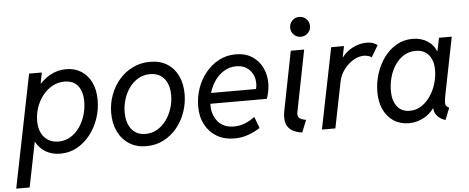

<svg xmlns="http://www.w3.org/2000/svg" viewBox="-85 -873 2989 1223"><g transform="rotate(-5 1409.5 -261.5)"><path d="M-27.8 205.1 117.7 -517.6H199.2L185.5 -449.2H201.7L170.4 -409.2L115.7 -137.7L130.4 -82H115.7L58.1 205.1ZM272.5 7.8Q218.3 7.8 177.2 -17.1Q136.2 -42 113.5 -88.1Q90.8 -134.3 90.8 -198.7Q90.8 -258.3 110.1 -316.4Q129.4 -374.5 165 -421.6Q200.7 -468.8 249 -497.1Q297.4 -525.4 355 -525.4Q408.2 -525.4 449.5 -500Q490.7 -474.6 514.4 -426.8Q538.1 -378.9 538.1 -311.5Q538.1 -251.5 518.8 -194.6Q499.5 -137.7 463.9 -92Q428.2 -46.4 379.6 -19.3Q331.1 7.8 272.5 7.8ZM267.1 -70.3Q310.1 -70.3 344.2 -91.1Q378.4 -111.8 402.6 -146.7Q426.8 -181.6 439.5 -224.1Q452.1 -266.6 452.1 -309.6Q452.1 -374.5 423.1 -410.9Q394 -447.3 337.4 -447.3Q294.4 -447.3 258.8 -427.2Q223.1 -407.2 197 -373.5Q170.9 -339.8 156.7 -298.1Q142.6 -256.3 142.6 -213.4Q142.6 -145.5 177 -107.9Q211.4 -70.3 267.1 -70.3Z M822.8 7.8Q758.3 7.8 712.2 -22Q666 -51.8 641.4 -103.5Q616.7 -155.3 616.7 -221.2Q616.7 -281.2 636.7 -335.9Q656.7 -390.6 693.4 -433.3Q730 -476.1 780.3 -500.7Q830.6 -525.4 891.1 -525.4Q955.6 -525.4 1000.7 -496.8Q1045.9 -468.3 1069.6 -418Q1093.3 -367.7 1093.3 -302.2Q1093.3 -242.2 1073.7 -186.5Q1054.2 -130.9 1018.3 -87.2Q982.4 -43.5 932.6 -17.8Q882.8 7.8 822.8 7.8ZM823.7 -70.3Q865.2 -70.3 899.2 -90.3Q933.1 -110.4 957.3 -144Q981.4 -177.7 994.4 -219Q1007.3 -260.3 1007.3 -302.2Q1007.3 -345.7 993.2 -378.4Q979 -411.1 951.7 -429.2Q924.3 -447.3 884.8 -447.3Q842.3 -447.3 808.6 -427.5Q774.9 -407.7 751.2 -374.8Q727.5 -341.8 715.1 -301Q702.6 -260.3 702.6 -218.3Q702.6 -174.8 716.3 -141.4Q730 -107.9 757.1 -89.1Q784.2 -70.3 823.7 -70.3Z M1384.8 7.8Q1321.3 7.8 1273.4 -20.3Q1225.6 -48.3 1199 -98.4Q1172.4 -148.4 1172.4 -214.4Q1172.4 -274.9 1191.9 -330.8Q1211.4 -386.7 1247.3 -430.4Q1283.2 -474.1 1331.8 -499.8Q1380.4 -525.4 1438.5 -525.4Q1500 -525.4 1543 -497.8Q1585.9 -470.2 1608.2 -424.6Q1630.4 -378.9 1630.4 -324.7Q1630.4 -309.1 1627.9 -290.5Q1625.5 -272 1621.3 -254.6Q1617.2 -237.3 1611.8 -225.6H1230.5L1242.2 -293.9H1549.3Q1551.8 -303.2 1552.7 -312.3Q1553.7 -321.3 1553.7 -330.1Q1553.7 -379.9 1522 -414.6Q1490.2 -449.2 1435.5 -449.2Q1394.5 -449.2 1360.6 -429.4Q1326.7 -409.7 1302 -376.5Q1277.3 -343.3 1264.2 -302.2Q1251 -261.2 1251 -218.3Q1251 -151.9 1287.4 -110.1Q1323.7 -68.4 1388.7 -68.4Q1426.3 -68.4 1460.9 -82.3Q1495.6 -96.2 1522.5 -118.2L1549.8 -44.9Q1516.1 -22.5 1474.4 -7.3Q1432.6 7.8 1384.8 7.8Z M1818.4 7.8Q1768.6 0.5 1744.1 -20Q1719.7 -40.5 1714.4 -71.5Q1709 -102.5 1716.8 -141.6L1791 -517.6H1876.5L1798.8 -124Q1794.9 -104.5 1801.8 -93.8Q1808.6 -83 1821.8 -77.9Q1835 -72.8 1849.6 -70.3ZM1863.3 -600.6Q1836.4 -600.6 1818.1 -619.1Q1799.8 -637.7 1799.8 -664.1Q1799.8 -690.4 1818.1 -709Q1836.4 -727.5 1863.3 -727.5Q1889.6 -727.5 1908.2 -709Q1926.8 -690.4 1926.8 -664.1Q1926.8 -637.7 1908.2 -619.1Q1889.6 -600.6 1863.3 -600.6Z M1944.8 0 2049.3 -517.6H2131.3L2116.7 -447.3H2128.4L2103 -418Q2115.2 -448.7 2142.3 -473.4Q2169.4 -498 2204.3 -512.2Q2239.3 -526.4 2274.9 -526.4Q2302.2 -526.4 2319.8 -519.3Q2337.4 -512.2 2345.2 -504.9L2300.3 -429.7Q2295.4 -436.5 2280.8 -440.9Q2266.1 -445.3 2250.5 -445.3Q2218.8 -445.3 2184.8 -425.5Q2150.9 -405.8 2124.5 -371.1Q2098.1 -336.4 2089.4 -292L2030.8 0Z M2502 7.8Q2445.8 7.8 2404.3 -19Q2362.8 -45.9 2340.1 -94.2Q2317.4 -142.6 2317.4 -206.1Q2317.4 -266.6 2335.4 -323.5Q2353.5 -380.4 2386.7 -426Q2419.9 -471.7 2466.3 -498.5Q2512.7 -525.4 2569.3 -525.4Q2624.5 -525.4 2665.3 -499Q2706.1 -472.7 2720.7 -428.7L2694.3 -434.6H2755.9L2717.3 -414.1L2738.8 -517.6H2820.3L2746.1 -145.5Q2739.7 -115.7 2741 -96.4Q2742.2 -77.1 2764.6 -68.4L2734.4 7.8Q2710.4 0.5 2693.6 -13.4Q2676.8 -27.3 2668.9 -46.1Q2661.1 -64.9 2665 -85.9L2699.2 -71.3H2627L2685.5 -108.4Q2651.4 -49.3 2604.2 -20.8Q2557.1 7.8 2502 7.8ZM2513.2 -70.3Q2554.2 -70.3 2587.6 -92Q2621.1 -113.8 2645.5 -149.7Q2669.9 -185.5 2682.9 -229.2Q2695.8 -272.9 2695.8 -316.4Q2695.8 -376 2666.5 -411.6Q2637.2 -447.3 2582.5 -447.3Q2540.5 -447.3 2507.3 -426.8Q2474.1 -406.2 2450.9 -371.8Q2427.7 -337.4 2415.8 -294.7Q2403.8 -252 2403.8 -207Q2403.8 -145 2432.1 -107.7Q2460.4 -70.3 2513.2 -70.3Z"/></g></svg>

Font: Reddit Sans
Style: Italic
Weight: 400
Italic angle: -11.25°
Designer: Stephen Hutchings
Version: Version 1.013